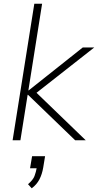

<svg xmlns="http://www.w3.org/2000/svg" viewBox="-20 -756 528 1035"><path d="M48 0 165 -736H207L133 -269H135L426 -500H488L158 -241V-274L442 0H385L131 -245H129L90 0ZM151 259 131 237Q158 214 166 193Q174 172 179 144L192 151H142L153 86H223L213 147Q207 183 192.5 211Q178 239 151 259Z"/></svg>

Font: Mulish ExtraLight
Style: Italic
Weight: 200
Italic angle: -9°
Designer: Vernon Adams
Foundry: Vernon Adams
Version: Version 3.603